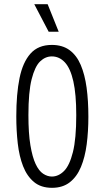

<svg xmlns="http://www.w3.org/2000/svg" viewBox="-20 -887 501 919"><path d="M229 12Q176 12 142.5 -16Q109 -44 90.5 -91.5Q72 -139 65 -200.5Q58 -262 58 -330Q58 -437 73.5 -513Q89 -589 126 -630.5Q163 -672 228 -672Q279 -672 313 -647Q347 -622 366.5 -576Q386 -530 394.5 -467.5Q403 -405 403 -328Q403 -258 395 -196.5Q387 -135 367.5 -88Q348 -41 314 -14.5Q280 12 229 12ZM228 -42Q260 -42 286.5 -68.5Q313 -95 329 -159Q345 -223 345 -336Q345 -436 331 -498Q317 -560 290.5 -588.5Q264 -617 228 -617Q197 -617 172 -593Q147 -569 131.5 -508Q116 -447 116 -336Q116 -249 125.5 -192Q135 -135 150.5 -102Q166 -69 186.5 -55.5Q207 -42 228 -42ZM213 -735 144 -867H208L261 -735Z"/></svg>

Font: Bricolage Grotesque 24pt Condensed ExtraLight
Style: Regular
Weight: 250
Width: 3
Designer: Mathieu Triay
Foundry: Atelier Triay
Version: Version 1.001;gftools[0.9.33.dev8+g029e19f]